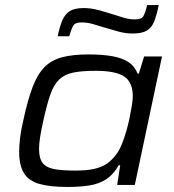

<svg xmlns="http://www.w3.org/2000/svg" viewBox="-20 -734 691 762"><path d="M248 8Q179 8 136.5 -4Q94 -16 75 -47Q56 -78 56 -132Q56 -157 60 -189Q64 -221 73 -259Q90 -337 109 -387.5Q128 -438 155.5 -466.5Q183 -495 225.5 -506.5Q268 -518 331 -518Q386 -518 425.5 -511Q465 -504 490 -487.5Q515 -471 526 -442H531L552 -510H623L515 0H445L457 -78H451Q431 -42 402 -23Q373 -4 335 2Q297 8 248 8ZM279 -57Q325 -57 355 -64Q385 -71 405 -85Q425 -99 441 -121Q453 -136 463 -160.5Q473 -185 481 -212.5Q489 -240 494.5 -267Q500 -294 503.5 -316.5Q507 -339 507 -352Q507 -407 473.5 -430Q440 -453 359 -453Q305 -453 271 -446Q237 -439 215.5 -419Q194 -399 180 -359.5Q166 -320 152 -255Q144 -220 139.5 -192Q135 -164 135 -143Q135 -106 149 -87.5Q163 -69 194.5 -63Q226 -57 279 -57ZM209 -590Q217 -629 227.5 -653.5Q238 -678 257 -690Q276 -702 312 -702Q342 -702 371 -694Q400 -686 428 -677Q451 -670 472 -663.5Q493 -657 516 -657Q541 -657 548.5 -669Q556 -681 564 -714H610Q602 -674 592 -649Q582 -624 562.5 -612.5Q543 -601 508 -601Q476 -601 447.5 -609.5Q419 -618 390 -626Q369 -633 347.5 -639Q326 -645 303 -645Q279 -645 271.5 -633.5Q264 -622 255 -590Z"/></svg>

Font: Saira Expanded
Style: Italic
Weight: 400
Width: 7
Italic angle: -12°
Designer: Hector Gatti with collaboration of the Omnibus-Type team
Foundry: Omnibus-Type
Version: Version 1.101